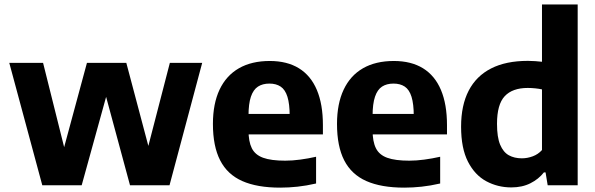

<svg xmlns="http://www.w3.org/2000/svg" viewBox="-20 -828 2661 858"><path d="M169 0 21.5 -547H172.5L270.5 -155H262.5L368.5 -547H544.5L648.5 -155H637.5L739 -547H883.5L737.5 0H561L449.5 -412.5H459L345 0Z M1232 10.5Q1129 10.5 1062.5 -19Q996 -48.5 963.8 -111.5Q931.5 -174.5 931.5 -274Q931.5 -364.5 961.2 -427.5Q991 -490.5 1047.8 -523Q1104.5 -555.5 1185.5 -555.5Q1263 -555.5 1316 -522.8Q1369 -490 1396 -426Q1423 -362 1423 -269V-227.5H1022.5V-319H1300L1274.5 -309.5Q1274.5 -363.5 1264.5 -395.5Q1254.5 -427.5 1234.2 -441Q1214 -454.5 1184 -454.5Q1153.5 -454.5 1132.8 -441Q1112 -427.5 1101.2 -395.8Q1090.5 -364 1090.5 -310V-246Q1090.5 -195.5 1105.2 -165.8Q1120 -136 1155.8 -123Q1191.5 -110 1254.5 -110Q1286.5 -110 1321.8 -114.8Q1357 -119.5 1392.5 -127.5V-8Q1349 2 1309.8 6.2Q1270.5 10.5 1232 10.5Z M1786.5 10.5Q1683.5 10.5 1617 -19Q1550.5 -48.5 1518.2 -111.5Q1486 -174.5 1486 -274Q1486 -364.5 1515.8 -427.5Q1545.5 -490.5 1602.2 -523Q1659 -555.5 1740 -555.5Q1817.5 -555.5 1870.5 -522.8Q1923.5 -490 1950.5 -426Q1977.5 -362 1977.5 -269V-227.5H1577V-319H1854.5L1829 -309.5Q1829 -363.5 1819 -395.5Q1809 -427.5 1788.8 -441Q1768.5 -454.5 1738.5 -454.5Q1708 -454.5 1687.2 -441Q1666.5 -427.5 1655.8 -395.8Q1645 -364 1645 -310V-246Q1645 -195.5 1659.8 -165.8Q1674.5 -136 1710.2 -123Q1746 -110 1809 -110Q1841 -110 1876.2 -114.8Q1911.5 -119.5 1947 -127.5V-8Q1903.5 2 1864.2 6.2Q1825 10.5 1786.5 10.5Z M2265 9.5Q2204.5 9.5 2153.2 -18Q2102 -45.5 2071.2 -105.5Q2040.5 -165.5 2040.5 -262Q2040.5 -357.5 2074.5 -423Q2108.5 -488.5 2174.8 -522.2Q2241 -556 2339 -556Q2355.5 -556 2371.8 -554.8Q2388 -553.5 2402 -552V-808H2561.5V0H2427.5L2418 -57.5H2410.5Q2387 -27.5 2350.2 -9Q2313.5 9.5 2265 9.5ZM2312 -120.5Q2336.5 -120.5 2360.8 -129.5Q2385 -138.5 2402 -157.5V-428.5Q2389 -431.5 2372 -433.2Q2355 -435 2338.5 -435Q2270 -435 2235.5 -398.2Q2201 -361.5 2201 -274.5Q2201 -215 2215 -181.5Q2229 -148 2253.8 -134.2Q2278.5 -120.5 2312 -120.5Z"/></svg>

Font: Encode Sans Condensed Thin
Style: Bold
Weight: 700
Version: Version 3.002